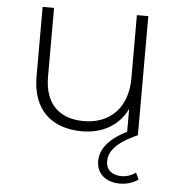

<svg xmlns="http://www.w3.org/2000/svg" viewBox="-53 -571 774 838"><g transform="rotate(5 334.5 -152.5)"><path d="M569 163C569 163 583 192 583 192C560 209 532 217 502 217C441 217 400 182 400 127C400 85 424 34 515 -11C515 -11 515 -112 515 -112C481 -39 410 4 318 4C185 4 100 -71 100 -217C100 -217 100 -522 100 -522C100 -522 150 -522 150 -522C150 -522 150 -221 150 -221C150 -103 213 -41 322 -41C440 -41 513 -120 513 -244C513 -244 513 -522 513 -522C513 -522 563 -522 563 -522C563 -522 563 0 563 0C462 44 439 88 439 124C439 164 468 184 507 184C529 184 553 176 569 163Z"/></g></svg>

Font: TamingNoise
Style: Regular
Weight: 500
Designer: Julieta Ulanovsky
Foundry: Julieta Ulanovsky
Version: ""